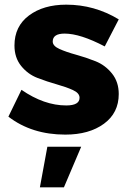

<svg xmlns="http://www.w3.org/2000/svg" viewBox="-20 -569 557 823"><path d="M429 -370Q324 -425 257 -425Q206 -425 206 -391Q206 -372 235 -359Q264 -346 306 -334.5Q348 -323 389.5 -306.5Q431 -290 460 -254Q489 -218 489 -166Q489 -85 425.5 -38.5Q362 8 260 8Q116 8 16 -69L72 -184Q169 -117 264 -117Q321 -117 321 -150Q321 -170 292.5 -183Q264 -196 223 -207.5Q182 -219 140.5 -235Q99 -251 70.5 -286.5Q42 -322 42 -374Q42 -456 104 -502.5Q166 -549 264 -549Q385 -549 489 -486ZM183 60H328L254 234H151Z"/></svg>

Font: Montserrat arm
Style: Bold
Weight: 700
Designer: Julieta Ulanovsky
Foundry: Julieta Ulanovsky
Version: Version 6.000;PS 006.000;hotconv 1.0.88;makeotf.lib2.5.64775